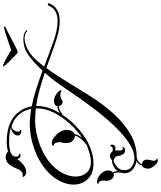

<svg xmlns="http://www.w3.org/2000/svg" viewBox="82 -892 1057 1262"><g transform="rotate(-90 611.0 -260.5)"><path d="M813 -769Q817 -769 835.5 -760Q854 -751 876 -738.5Q898 -726 913 -715Q936 -724 966.5 -734.5Q997 -745 1023 -753Q1049 -761 1058 -762Q1063 -763 1067 -761Q1071 -759 1070 -757Q1069 -756 1051 -747Q1033 -738 1011 -727Q989 -716 976 -709Q954 -697 933.5 -686.5Q913 -676 906 -674Q900 -673 895 -674Q891 -676 879.5 -688Q868 -700 854 -713Q848 -719 836 -731Q824 -743 814.5 -754Q805 -765 805 -766Q807 -769 813 -769ZM189 248Q173 248 156 228.5Q139 209 135 192Q134 189 134 186Q134 183 134 181Q134 167 140.5 156Q147 145 156 143Q159 127 173 115Q178 111 186 108Q155 104 129.5 83.5Q104 63 104 29Q104 18 107 8Q108 3 108.5 -3Q109 -9 109 -14Q109 -32 102 -43Q96 -41 92 -41Q81 -41 71.5 -49Q62 -57 58 -68Q54 -79 54 -89Q54 -95 55 -100Q56 -105 56 -109Q56 -120 51 -132Q46 -144 32 -142Q33 -144 35.5 -148Q38 -152 50 -152Q68 -152 89 -135.5Q110 -119 117 -102Q120 -96 121 -90Q122 -84 122 -79Q122 -57 109 -47Q118 -32 118 -17Q131 -34 151.5 -44Q172 -54 191 -54Q202 -67 218 -67Q236 -67 247 -50Q255 -48 260 -48Q267 -48 272.5 -50.5Q278 -53 279 -57Q281 -64 285.5 -64Q290 -64 291 -60Q293 -53 289.5 -42.5Q286 -32 268 -30Q263 -30 253 -34Q254 -30 254 -26.5Q254 -23 254 -18Q254 -15 253.5 -11.5Q253 -8 253 -4V-1Q253 8 258.5 14.5Q264 21 270 17Q274 15 276.5 15Q279 15 277 20Q268 33 254 33Q238 33 229 19Q220 5 219 -5Q217 -24 208 -32.5Q199 -41 191 -42Q190 -42 189.5 -42.5Q189 -43 188 -43Q169 -39 150 -24Q131 -9 126 11Q125 15 124.5 19.5Q124 24 124 29Q124 60 147.5 77Q171 94 202 94Q246 94 296 62.5Q346 31 397.5 -20.5Q449 -72 499 -135Q549 -198 594 -262Q639 -326 675 -380Q692 -406 715 -435.5Q738 -465 764 -495Q711 -513 656 -528.5Q601 -544 546 -552Q547 -513 534.5 -473.5Q522 -434 499 -397Q510 -403 520.5 -407.5Q531 -412 544 -412Q547 -425 558 -430Q569 -435 581 -435Q595 -435 605 -430Q614 -426 631 -414Q648 -402 650 -384Q647 -386 638 -389.5Q629 -393 617 -393Q601 -393 584 -382Q579 -378 571 -378Q561 -378 553.5 -386.5Q546 -395 544 -403Q518 -401 492 -380Q488 -378 487 -378Q447 -317 390 -269Q333 -221 279 -199Q248 -186 220 -180.5Q192 -175 168 -175Q101 -175 65 -213Q29 -251 29 -306Q29 -349 52.5 -396.5Q76 -444 126 -487Q171 -525 227 -549.5Q283 -574 341.5 -585.5Q400 -597 451 -593Q490 -591 527 -584Q521 -617 501 -649Q472 -692 417 -713Q403 -714 394 -706Q385 -698 382 -691Q377 -681 377 -672Q377 -660 385 -657Q390 -656 390 -653Q390 -649 380 -649Q372 -649 362 -654.5Q352 -660 352 -673Q352 -690 368.5 -703Q385 -716 405 -717Q406 -717 406 -717Q357 -733 288 -729Q280 -728 272.5 -727Q265 -726 258 -724L251 -723Q249 -723 247 -722Q245 -721 243 -720Q233 -717 222 -708Q213 -699 213 -684Q213 -667 227 -664Q232 -663 232 -659.5Q232 -656 227 -655Q225 -654 221 -654Q212 -654 206 -660Q202 -664 200 -668.5Q198 -673 197 -677L194 -672Q189 -664 176 -650.5Q163 -637 146 -627Q129 -617 112 -617Q90 -617 80 -636Q79 -637 79 -639Q79 -641 82 -641Q85 -641 88 -640.5Q91 -640 95 -640Q106 -640 116.5 -650Q127 -660 131 -671Q139 -694 152 -715.5Q165 -737 181 -745Q195 -752 209 -752Q232 -752 247 -737Q256 -740 266 -741.5Q276 -743 286 -744Q294 -745 301 -745Q308 -745 315 -745Q383 -745 432 -723.5Q481 -702 508 -664Q523 -645 531.5 -624Q540 -603 544 -581Q603 -569 661.5 -550Q720 -531 778 -510Q801 -535 825.5 -557.5Q850 -580 875 -599Q903 -620 931 -628Q959 -636 982 -636Q1008 -636 1024.5 -629Q1041 -622 1044 -613L1039 -610Q1032 -618 1019.5 -623Q1007 -628 990 -628Q970 -628 943 -618.5Q916 -609 884 -585Q867 -572 847 -550Q827 -528 805 -499Q851 -482 894.5 -465.5Q938 -449 979 -435Q1018 -422 1048.5 -416.5Q1079 -411 1101 -411Q1142 -411 1164 -423.5Q1186 -436 1195.5 -451.5Q1205 -467 1208 -476L1222 -472Q1219 -459 1207.5 -441.5Q1196 -424 1171 -410.5Q1146 -397 1102 -397Q1077 -397 1046 -402.5Q1015 -408 975 -421Q932 -435 887 -452Q842 -469 795 -485Q762 -439 728 -385.5Q694 -332 664 -282.5Q634 -233 611 -197Q556 -109 491.5 -39Q427 31 356 70.5Q285 110 208 109Q201 110 193.5 113Q186 116 180 121Q166 132 163 143Q174 143 183.5 152Q193 161 193 172V178Q193 188 191.5 194.5Q190 201 188 207Q186 213 186 219Q186 227 189.5 234Q193 241 201 242Q200 243 198 245.5Q196 248 189 248ZM180 -192Q199 -192 221 -197Q243 -202 268 -212Q274 -214 281 -216Q288 -218 293 -223L294 -224Q311 -235 329 -256.5Q347 -278 351 -297Q334 -296 320.5 -308.5Q307 -321 304 -337Q303 -343 302.5 -348Q302 -353 302 -358Q302 -367 303.5 -374Q305 -381 307 -388Q308 -391 308 -400Q308 -413 302 -425.5Q296 -438 282 -438Q283 -440 287 -444.5Q291 -449 302 -449Q318 -449 335.5 -437Q353 -425 367 -407.5Q381 -390 386 -373Q389 -361 389 -350Q389 -332 381 -318Q373 -304 361 -299H360Q361 -289 353 -274.5Q345 -260 335 -248Q385 -282 430 -331.5Q475 -381 503.5 -438.5Q532 -496 530 -554Q509 -556 488.5 -557.5Q468 -559 447 -559Q400 -558 346.5 -545Q293 -532 242.5 -506.5Q192 -481 154 -444Q118 -409 100 -368.5Q82 -328 82 -292Q82 -250 106.5 -221Q131 -192 180 -192Z"/></g></svg>

Font: Fleur De Leah
Style: Regular
Weight: 400
Designer: Robert E. Leuschke
Foundry: Robert E. Leuschke
Version: Version 1.010; ttfautohint (v1.8.3)